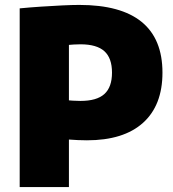

<svg xmlns="http://www.w3.org/2000/svg" viewBox="-20 -760 704 780"><path d="M60 -726Q101 -730 146 -733Q191 -736 232.5 -738Q274 -740 302 -740Q471 -740 555.5 -671Q640 -602 640 -465Q640 -332 561 -261Q482 -190 333 -190Q299 -190 253.5 -193.5Q208 -197 160 -204V-364Q198 -358 239 -354Q280 -350 307 -350Q373 -350 404 -378Q435 -406 435 -465Q435 -524 404 -552Q373 -580 307 -580Q282 -580 246.5 -576.5Q211 -573 170 -566L260 -660V0H60Z"/></svg>

Font: M PLUS 2 Thin Black
Style: Regular
Weight: 900
Version: Version 1.001